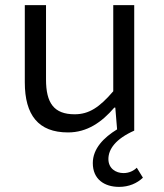

<svg xmlns="http://www.w3.org/2000/svg" viewBox="-20 -506 640 751"><path d="M446 225C484 225 516 211 539 189L515 150C503 162 485 171 463 171C433 171 404 153 404 116C404 77 433 37 505 5V-486H423V-149C369 -86 328 -59 272 -59C191 -59 160 -103 160 -195V-486H77V-184C77 -56 130 12 246 12C321 12 378 -28 427 -85H431L438 0C386 32 343 75 343 132C343 195 388 225 446 225Z"/></svg>

Font: Hasklig
Style: Regular
Weight: 400
Monospace: yes
Designer: Paul D. Hunt, Teo Tuominen
Foundry: Adobe Systems Incorporated
Version: Version 2.030;PS 1.0;hotconv 16.6.51;makeotf.lib2.5.65220